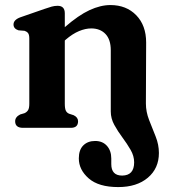

<svg xmlns="http://www.w3.org/2000/svg" viewBox="-20 -506 676 760"><path d="M418.5 -64.5V-307Q418.5 -349.5 397.5 -371.5Q376.5 -393.5 341 -393.5Q318.5 -393.5 293 -383Q267.5 -372.5 239.5 -348.5L236.5 -345.5V-95.5Q236.5 -76 240.8 -67.5Q245 -59 254.5 -55.5L271.5 -50Q289 -41.5 289 -26Q289 0 260.5 0H71Q40 0 40 -26Q40 -43 60 -53L77 -58Q86 -62 91 -69.8Q96 -77.5 96 -95.5V-353Q96 -368.5 91.2 -374.8Q86.5 -381 77.5 -384L53 -386Q33.5 -392.5 33.5 -409Q33.5 -427.5 60.5 -437.5L155.5 -470.5Q173 -476.5 184.5 -479.8Q196 -483 208 -483Q236.5 -483 236.5 -453.5V-398.5Q290.5 -445.5 334.2 -465.8Q378 -486 417 -486Q480 -486 519.2 -445.8Q558.5 -405.5 558.5 -337.5L557.5 -96.5Q557.5 -63.5 570.2 -31Q583 1.5 596 34Q609 66.5 609 99.5Q609 160.5 565.2 197.5Q521.5 234.5 448 234.5Q370.5 234.5 331.2 200.2Q292 166 292 121Q292 87 309.8 69.5Q327.5 52 356.5 52Q386 52 403.2 71.2Q420.5 90.5 420.5 121.5V143.5Q420.5 189 463.5 189Q511 188.5 511 136.5Q511 111.5 497 87.2Q483 63 464.8 38.5Q446.5 14 432.5 -11.5Q418.5 -37 418.5 -64.5Z"/></svg>

Font: Fraunces 9pt Soft SemiBold
Style: Regular
Weight: 600
Version: Version 1.000;[b76b70a41]